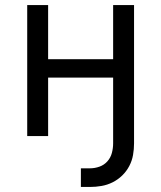

<svg xmlns="http://www.w3.org/2000/svg" viewBox="-20 -540 640 762"><path d="M301 202V128H337Q356 128 374.5 121.5Q393 115 406 100.5Q419 86 424 67Q429 48 429 29V-232H171V0H88V-520H171V-305H429V-520H512V29Q512 52 508 75Q504 98 493 119Q482 140 465 156.5Q448 173 427 183.5Q406 194 383 198Q360 202 337 202Z"/></svg>

Font: Iosevka SS04 Extended
Style: Regular
Weight: 400
Width: 7
Monospace: yes
Designer: Belleve Invis
Foundry: Belleve Invis
Version: Version 19.0.0; ttfautohint (v1.8.4)